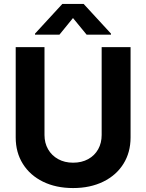

<svg xmlns="http://www.w3.org/2000/svg" viewBox="-20 -947 744 977"><path d="M644.4 -707V-247.5Q644.4 -171.4 608 -113.2Q571.6 -54.9 505.2 -22.5Q438.9 9.9 351.9 9.9Q264.9 9.9 198.8 -22.5Q132.7 -54.9 96.3 -113.2Q59.9 -171.4 59.9 -247.5V-707H206.4V-259.9Q206.4 -219.6 224.6 -187.6Q242.9 -155.6 276 -137.3Q309 -119.1 351.9 -119.1Q395.7 -119.1 428.7 -137.3Q461.8 -155.6 479.6 -187.6Q497.3 -219.6 497.3 -259.9V-707ZM351.4 -855.2 282.4 -770.5H158.1V-775.8L297.3 -927.1H405.5L544.8 -775.8V-770.5H420.9Z"/></svg>

Font: WEMIX Pretendard Variable
Style: Regular
Weight: 400
Designer: Base glyphs from Inter by Rasmus Andersson; Hangeul glyphs from Noto Sans CJK(Source Han Sans) by Jang Soo-young and Kan
Foundry: Kil Hyung-jin
Version: Version 1.000;Glyphs 3.2 (3208)